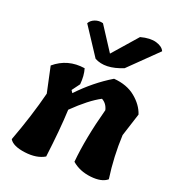

<svg xmlns="http://www.w3.org/2000/svg" viewBox="-147 -947 972 1063"><g transform="rotate(20 339.0 -415.0)"><path d="M638 -415 594 -278Q588 -150 606 -22Q573 6 506 -1.5Q439 -9 394 -48Q407 -190 457 -375Q448 -412 418 -428Q351 -393 263 -307Q258 -188 237 -22Q190 6 117.5 -3.5Q45 -13 25 -47Q85 -208 121 -350L88 -504Q166 -570 270 -554Q282 -514 277 -462L243 -416L253 -401Q341 -494 443 -555Q521 -549 571 -508Q621 -467 638 -415ZM641 -789 478 -630Q375 -588 309 -624L198 -793Q208 -812 231.5 -821Q255 -830 280 -823L374 -678L499 -821Q555 -836 592.5 -825Q630 -814 641 -789Z"/></g></svg>

Font: Tillana
Style: Bold
Weight: 700
Designer: Lipi Raval (Devanagari, Latin), Jonny Pinhorn (Latin)
Foundry: Indian Type Foundry
Version: Version 2.002;PS 1.0;hotconv 1.0.79;makeotf.lib2.5.61930; tt